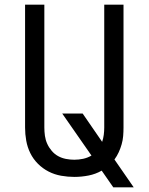

<svg xmlns="http://www.w3.org/2000/svg" viewBox="-20 -755 640 827"><path d="M468 52 418 -20Q392 -5 361.5 1Q331 7 300 7Q272 7 243.5 2Q215 -3 189.5 -16Q164 -29 143.5 -49.5Q123 -70 110.5 -95.5Q98 -121 93 -149Q88 -177 88 -206V-735H171V-206Q171 -188 173.5 -170Q176 -152 183.5 -135.5Q191 -119 203 -105Q215 -91 230.5 -82.5Q246 -74 264 -70.5Q282 -67 300 -67Q319 -67 338 -71Q357 -75 374 -85L248 -266H336L420 -144Q425 -159 427 -174.5Q429 -190 429 -206V-735H512V-206Q512 -187 510.5 -169Q509 -151 504 -133.5Q499 -116 491.5 -99.5Q484 -83 473 -68L556 52Z"/></svg>

Font: Iosevka Extended
Style: Regular
Weight: 400
Width: 7
Monospace: yes
Designer: Belleve Invis
Foundry: Belleve Invis
Version: Version 32.5.0; ttfautohint (v1.8.4)